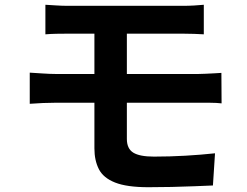

<svg xmlns="http://www.w3.org/2000/svg" viewBox="-20 -755 1040 810"><path d="M171.5 -734.9Q193.4 -733.9 217.4 -732.1Q241.4 -730.4 268.5 -730.4Q290.3 -730.4 327.4 -730.4Q364.5 -730.4 411.3 -730.4Q458.1 -730.4 508.3 -730.4Q558.4 -730.4 605.4 -730.4Q652.3 -730.4 690.3 -730.4Q728.2 -730.4 750 -730.4Q775.6 -730.4 798.9 -731.8Q822.3 -733.1 839.8 -734.9V-610.2Q820.7 -611.2 799.2 -612.1Q777.6 -613 750 -613Q728.2 -613 687.9 -613Q647.6 -613 597.2 -613Q546.7 -613 494.2 -613Q441.7 -613 394.9 -613Q348.1 -613 314.5 -613Q281 -613 268.5 -613Q241.4 -613 217.4 -612.5Q193.4 -612 171.5 -610.2ZM515.2 -382.5Q515.2 -365.4 515.2 -335.1Q515.2 -304.8 515.2 -271.3Q515.2 -237.9 515.2 -210Q515.2 -182 515.2 -168.8Q515.2 -127.8 542.3 -111Q569.4 -94.3 629.4 -94.3Q696.6 -94.3 761.7 -98.1Q826.9 -101.8 887.1 -108.3L878.3 27.5Q845.7 28.9 800.1 30.7Q754.5 32.6 704 33.7Q653.5 34.8 606 34.8Q515 34.8 465.3 15Q415.6 -4.7 397 -41.6Q378.3 -78.4 378.3 -128.9Q378.3 -153.5 378.3 -188.3Q378.3 -223 378.3 -260.8Q378.3 -298.6 378.3 -331.9Q378.3 -365.2 378.3 -387.4Q378.3 -398.9 378.3 -425.1Q378.3 -451.3 378.3 -484.4Q378.3 -517.5 378.3 -550Q378.3 -582.4 378.3 -607.7Q378.3 -632.9 378.3 -642.5L515.2 -642.3Q515.2 -632.7 515.2 -604.8Q515.2 -576.9 515.2 -540.6Q515.2 -504.3 515.2 -469.2Q515.2 -434.1 515.2 -409.9Q515.2 -385.6 515.2 -382.5ZM105.5 -448.5Q127.1 -447.2 159.4 -445.1Q191.7 -442.9 214.9 -442.9Q234.5 -442.9 273.3 -442.9Q312.2 -442.9 362.7 -442.9Q413.3 -442.9 469.6 -442.9Q525.9 -442.9 581.1 -442.9Q636.2 -442.9 684.6 -442.9Q733.1 -442.9 767.7 -442.9Q802.4 -442.9 817 -442.9Q828 -442.9 845.8 -443.8Q863.7 -444.7 882.4 -445.6Q901.1 -446.5 914 -447.5L914.8 -318.9Q894.6 -321.4 865.8 -321.5Q837.1 -321.6 820.1 -321.6Q804.7 -321.6 769.3 -321.6Q733.9 -321.6 685 -321.6Q636.2 -321.6 580.3 -321.6Q524.4 -321.6 468 -321.6Q411.7 -321.6 361.6 -321.6Q311.4 -321.6 273 -321.6Q234.5 -321.6 214.9 -321.6Q194 -321.6 161.2 -320.4Q128.4 -319.1 105.5 -317.1Z"/></svg>

Font: Noto Sans SC Thin
Style: Regular
Weight: 100
Designer: Ryoko NISHIZUKA 西塚涼子 (kana, bopomofo & ideographs); Paul D. Hunt (Latin, Greek & Cyrillic); Sandoll Communications 산돌커뮤니
Foundry: Adobe
Version: Version 2.004-H2;hotconv 1.0.118;makeotfexe 2.5.65603